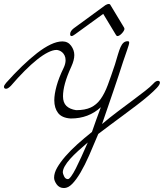

<svg xmlns="http://www.w3.org/2000/svg" viewBox="-42 -578 827 969"><path d="M13 -145Q-2 -130 -11 -130Q-22 -130 -22 -140Q-22 -147 -11 -160Q30 -206 69.5 -244Q109 -282 145 -310Q181 -338 213.5 -353.5Q246 -369 273 -369Q301 -369 317 -347Q333 -325 333 -300Q333 -275 318 -242Q296 -194 286 -157.5Q276 -121 276 -92Q276 -60 293 -43.5Q310 -27 342 -22Q387 -22 416 -35.5Q445 -49 465.5 -77.5Q486 -106 502 -149Q518 -192 538 -252Q547 -282 553.5 -304Q560 -326 566.5 -340.5Q573 -355 581.5 -362.5Q590 -370 603 -370Q610 -370 610 -363Q610 -355 600 -327Q590 -299 579 -266Q559 -203 530.5 -119.5Q502 -36 473 48Q512 15 552 -15Q592 -45 627.5 -71.5Q663 -98 690 -119Q717 -140 731 -155Q744 -170 755 -170Q765 -170 765 -161Q765 -151 749 -134Q733 -117 707.5 -95Q682 -73 648.5 -47.5Q615 -22 580.5 3.5Q546 29 513 53.5Q480 78 454 98Q430 156 408 206Q386 256 364.5 292.5Q343 329 322.5 350Q302 371 281 371Q257 371 244 352.5Q231 334 231 319Q231 295 246.5 268Q262 241 288 211Q314 181 348.5 150Q383 119 422 88Q433 57 444 25.5Q455 -6 467 -37Q405 20 316 20H314Q270 17 251 -8Q232 -33 232 -72Q232 -102 243.5 -144Q255 -186 279 -235Q289 -256 289 -274Q289 -288 284 -298Q279 -308 272 -314Q265 -320 257 -323Q249 -326 243 -326Q225 -326 200 -313.5Q175 -301 145.5 -277.5Q116 -254 82.5 -220.5Q49 -187 13 -145ZM401 141Q375 163 352 184Q329 205 312 224Q295 243 285 260.5Q275 278 275 292Q275 298 281.5 312Q288 326 301 326Q307 326 317.5 311.5Q328 297 340.5 272.5Q353 248 368.5 214Q384 180 401 141ZM337 -405Q325 -396 319 -396Q312 -396 312 -406Q312 -421 330 -435L490 -552Q500 -558 507 -558Q511 -558 514 -555L584 -439Q586 -435 586 -432Q586 -428 582.5 -422Q579 -416 573.5 -410Q568 -404 562 -400Q556 -396 551 -396Q546 -396 543 -402L479 -508Z"/></svg>

Font: Discipuli Britannica
Style: Regular
Weight: 400
Designer: Peter Wiegel
Foundry: Peter Wiegel
Version: Version 0.001 2009